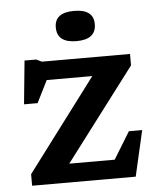

<svg xmlns="http://www.w3.org/2000/svg" viewBox="-52 -759 665 804"><g transform="rotate(-5 281.0 -357.0)"><path d="M50.5 0V-48.5L341.5 -435.5H150L103.5 -342.5H46.5L64.5 -525H113.5L136.5 -514H507V-466L213.5 -78.5H404.5L474 -192H530L486 0ZM289 -587Q207 -587 207 -651.5Q207 -714 289 -714Q371 -714 371 -651.5Q371 -587 289 -587Z"/></g></svg>

Font: Newsreader Caption Medium
Style: Regular
Weight: 500
Designer: Hugues Gentile
Foundry: Production Type
Version: Version 1.001